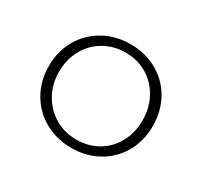

<svg xmlns="http://www.w3.org/2000/svg" viewBox="-98 -542 707 673"><g transform="rotate(30 255.5 -205.5)"><path d="M45 -206Q45 -266 72.5 -313.5Q100 -361 148 -388Q196 -415 256 -415Q316 -415 364 -388Q412 -361 439 -313Q466 -265 466 -205Q466 -145 439 -97.5Q412 -50 364 -23Q316 4 257 4Q197 4 148.5 -23Q100 -50 72.5 -98Q45 -146 45 -206ZM425 -204Q425 -254 403 -294.5Q381 -335 342.5 -358Q304 -381 256 -381Q208 -381 169 -358.5Q130 -336 108 -296Q86 -256 86 -206Q86 -157 108.5 -116.5Q131 -76 170 -53Q209 -30 257 -30Q305 -30 343.5 -52.5Q382 -75 403.5 -115Q425 -155 425 -204Z"/></g></svg>

Font: Ysabeau Light
Style: Regular
Weight: 300
Designer: Christian Thalmann (Catharsis Fonts)
Version: Version 0.003